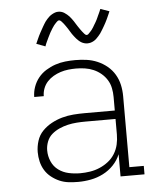

<svg xmlns="http://www.w3.org/2000/svg" viewBox="-54 -807 708 862"><g transform="rotate(-5 300.0 -376.5)"><path d="M263 8Q242 8 220.5 5.5Q199 3 179.5 -5.5Q160 -14 143 -27.5Q126 -41 115 -59Q104 -77 99 -98Q94 -119 94 -141Q94 -166 102 -191.5Q110 -217 128 -235.5Q146 -254 169 -266.5Q192 -279 217 -286Q242 -293 268 -295Q294 -297 320 -297H455V-358Q455 -378 451 -398Q447 -418 436.5 -435Q426 -452 410.5 -465Q395 -478 376.5 -486Q358 -494 338 -497Q318 -500 298 -500Q281 -500 263 -498Q245 -496 228 -490.5Q211 -485 195.5 -476Q180 -467 168 -454Q156 -441 149.5 -424Q143 -407 143 -389H100Q100 -412 108 -434.5Q116 -457 130.5 -475Q145 -493 165 -505.5Q185 -518 207 -525.5Q229 -533 252 -535.5Q275 -538 298 -538Q324 -538 349 -534.5Q374 -531 397.5 -521Q421 -511 441 -494.5Q461 -478 474 -456Q487 -434 492.5 -409Q498 -384 498 -358V-38H563V0H455V-100Q444 -73 423.5 -51.5Q403 -30 376.5 -16.5Q350 -3 321 2.5Q292 8 263 8ZM276 -30Q298 -30 320.5 -33.5Q343 -37 364 -46Q385 -55 403 -69Q421 -83 433 -102.5Q445 -122 450 -144Q455 -166 455 -189V-259H320Q300 -259 279.5 -257.5Q259 -256 239.5 -251.5Q220 -247 201 -238.5Q182 -230 167 -217Q152 -204 144.5 -184.5Q137 -165 137 -145Q137 -119 147.5 -95Q158 -71 178.5 -56Q199 -41 224.5 -35.5Q250 -30 276 -30ZM359 -608Q352 -608 345 -610Q338 -612 332 -615.5Q326 -619 320.5 -624Q315 -629 310.5 -634Q306 -639 301.5 -645Q297 -651 293 -656.5Q289 -662 285.5 -668.5Q282 -675 277.5 -681.5Q273 -688 269 -694Q265 -700 261 -705Q257 -710 251.5 -716Q246 -722 241 -722Q237 -722 234 -719.5Q231 -717 228.5 -714.5Q226 -712 222 -707.5Q218 -703 216.5 -701Q215 -699 213.5 -696.5Q212 -694 210 -691.5Q208 -689 206.5 -686Q205 -683 203 -680Q201 -677 199 -673.5Q197 -670 195 -666Q193 -662 191 -658Q189 -654 187 -650Q185 -646 183 -641.5Q181 -637 178.5 -632Q176 -627 174 -622Q172 -617 170 -611L130 -626Q134 -635 138 -644Q142 -653 145.5 -660.5Q149 -668 153 -675Q157 -682 160.5 -688.5Q164 -695 167.5 -701Q171 -707 174 -712Q177 -717 180.5 -722Q184 -727 189.5 -733Q195 -739 200 -743.5Q205 -748 212 -752Q219 -756 226 -758.5Q233 -761 241 -761Q248 -761 255 -759Q262 -757 268 -753Q274 -749 279.5 -744.5Q285 -740 289.5 -735Q294 -730 298.5 -724Q303 -718 307 -712Q311 -706 314.5 -700Q318 -694 322.5 -687.5Q327 -681 331 -675Q335 -669 339 -664Q343 -659 348.5 -652.5Q354 -646 359 -646Q363 -646 366 -648.5Q369 -651 371.5 -654Q374 -657 378 -661Q382 -665 383.5 -667.5Q385 -670 386.5 -672Q388 -674 390 -677Q392 -680 393.5 -683Q395 -686 397 -689Q399 -692 401 -695.5Q403 -699 405 -702.5Q407 -706 409 -710Q411 -714 413 -718.5Q415 -723 417 -727.5Q419 -732 421.5 -737Q424 -742 426 -747Q428 -752 430 -757L470 -743Q466 -733 462 -724.5Q458 -716 454.5 -708Q451 -700 447 -693Q443 -686 439.5 -679.5Q436 -673 432.5 -667.5Q429 -662 426 -657Q423 -652 419.5 -647Q416 -642 410.5 -636Q405 -630 400 -625Q395 -620 388 -616Q381 -612 374 -610Q367 -608 359 -608Z"/></g></svg>

Font: Iosevka Curly Slab XLtEx
Style: Regular
Weight: 200
Width: 7
Monospace: yes
Designer: Belleve Invis
Foundry: Belleve Invis
Version: Version 11.1.0; ttfautohint (v1.8.3)